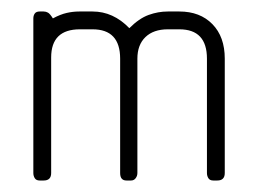

<svg xmlns="http://www.w3.org/2000/svg" viewBox="-20 -314 450 334"><path d="M358 0H351Q345 0 342.5 -4Q340 -8 340 -13V-212Q340 -263 292 -263H272Q247 -263 233 -249.5Q219 -236 219 -212V-13Q219 -8 216 -4Q213 0 208 0H200Q189 0 189 -13V-212Q189 -263 141 -263H119Q69 -263 69 -214V-13Q69 0 56 0H49Q43 0 40.5 -4Q38 -8 38 -13V-282Q38 -287 40.5 -290.5Q43 -294 49 -294H56Q60 -294 63.5 -292Q67 -290 72 -282Q85 -289 96 -291.5Q107 -294 118 -294H141Q177 -294 205 -265Q222 -282 238.5 -288Q255 -294 272 -294H292Q328 -294 349.5 -272Q371 -250 371 -212V-13Q371 0 358 0Z"/></svg>

Font: Chathura
Style: Regular
Weight: 400
Designer: Appaji Ambarisha Darbha
Foundry: Aditya Fonts
Version: Version 1.001 2016